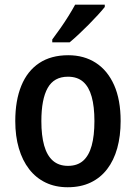

<svg xmlns="http://www.w3.org/2000/svg" viewBox="-20 -786 577 816"><path d="M492.7 -271.5Q492.7 -208 478.3 -156.2Q463.9 -104.5 435.5 -67.4Q407.2 -30.3 365.2 -10.3Q323.2 9.8 267.6 9.8Q215.3 9.8 174.1 -10Q132.8 -29.8 104 -66.9Q75.2 -104 60.1 -155.8Q44.9 -207.5 44.9 -271.5Q44.9 -358.9 70.6 -421.6Q96.2 -484.4 146.5 -517.8Q196.8 -551.3 270 -551.3Q337.4 -551.3 387.5 -518.8Q437.5 -486.3 465.1 -424.1Q492.7 -361.8 492.7 -271.5ZM155.8 -271Q155.8 -210 167.7 -167.5Q179.7 -125 204.8 -103Q230 -81.1 269 -81.1Q308.6 -81.1 333.3 -102.8Q357.9 -124.5 369.6 -167Q381.3 -209.5 381.3 -271.5Q381.3 -333 369.6 -375Q357.9 -417 333.3 -438.5Q308.6 -460 268.6 -460Q209.5 -460 182.6 -412.1Q155.8 -364.3 155.8 -271ZM425.3 -766.1V-756.3Q414.1 -742.2 396 -722.4Q377.9 -702.6 356.7 -681.2Q335.4 -659.7 314.2 -639.9Q293 -620.1 275.9 -606H202.1V-618.2Q219.2 -641.1 237.1 -666.5Q254.9 -691.9 271 -717.8Q287.1 -743.7 299.3 -766.1Z"/></svg>

Font: Open Sans SemiCondensed SemiBold
Style: Regular
Weight: 600
Width: 4
Designer: Monotype Design Team
Foundry: Monotype Imaging Inc.
Version: Version 3.000